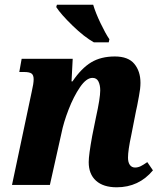

<svg xmlns="http://www.w3.org/2000/svg" viewBox="-20 -786 688 816"><path d="M357 -97Q357 -127 372 -209L388 -288Q406 -369 406 -402Q406 -424 398.5 -439.5Q391 -455 373 -455Q347 -455 320 -415.5Q293 -376 271.5 -320.5Q250 -265 241 -219L192 0H31L115 -397Q123 -431 123 -449Q123 -467 114 -473.5Q105 -480 82 -480H62L72 -536H289L284 -440H288Q326 -496 367.5 -521Q409 -546 468 -546Q525 -546 551 -514.5Q577 -483 577 -434Q577 -410 570.5 -377Q564 -344 563 -337Q559 -321 558 -314L538 -212Q524 -147 524 -116Q524 -96 532 -85Q540 -74 554 -74Q566 -74 577.5 -79.5Q589 -85 606 -97L630 -62Q570 10 476 10Q419 10 388 -18Q357 -46 357 -97ZM219 -756 222 -766H376Q386 -732 407 -688Q428 -644 445 -619L442 -606H379Q338 -629 288.5 -677Q239 -725 219 -756Z"/></svg>

Font: Noto Serif NarrowExtraBold
Style: Italic
Weight: 800
Width: 4
Italic angle: -12°
Designer: Monotype Design Team
Foundry: Monotype Imaging Inc.
Version: Version 1.001